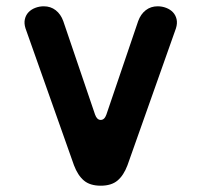

<svg xmlns="http://www.w3.org/2000/svg" viewBox="-20 -580 640 610"><path d="M215 -55 61 -490Q56 -506 59 -519Q62 -532 70.5 -541Q79 -550 92 -555Q105 -560 119 -560Q141 -560 157 -547.5Q173 -535 181 -513L282 -216Q288 -199 300 -199Q312 -199 318 -216L419 -513Q427 -535 443 -547.5Q459 -560 481 -560Q495 -560 508 -555Q521 -550 529.5 -541Q538 -532 541 -519Q544 -506 539 -490L385 -55Q373 -23 353.5 -6.5Q334 10 300 10Q266 10 246.5 -6.5Q227 -23 215 -55Z"/></svg>

Font: Maple Mono NL
Style: Bold
Weight: 700
Monospace: yes
Designer: subframe7536
Version: Version 7.000